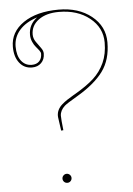

<svg xmlns="http://www.w3.org/2000/svg" viewBox="-54 -803 588 847"><g transform="rotate(-5 240.0 -379.5)"><path d="M140.6 -736.3Q89.8 -720.2 62.3 -689Q34.7 -657.7 34.7 -616.2Q34.7 -575.7 52.5 -552.7Q70.3 -529.8 99.1 -529.8Q120.1 -529.8 132.1 -542Q144 -554.2 144 -575.2Q144 -581.5 137.5 -590.3Q130.9 -599.1 123.3 -607.7Q115.7 -616.2 109.1 -631.1Q102.5 -646 102.5 -662.6Q102.5 -708 140.6 -736.3ZM237.8 -762.2Q325.7 -762.2 382.8 -716.6Q439.9 -670.9 439.9 -600.1Q439.9 -522.9 402.3 -471.7Q364.7 -420.4 284.7 -373.5Q239.7 -347.2 229 -337.9Q207.5 -318.4 207 -294.9Q207 -278.8 212.4 -230.5L202.6 -229.5L194.3 -288.6Q194.3 -290 194.1 -292Q193.8 -293.9 193.8 -294.9Q193.8 -309.6 200 -322Q206.1 -334.5 217.8 -344.7Q229.5 -355 241.5 -362.8Q253.4 -370.6 270 -380.4Q275.4 -383.3 277.8 -384.8Q330.6 -415.5 361.6 -443.8Q392.6 -472.2 410.2 -511Q427.7 -549.8 427.7 -600.1Q427.7 -666 374 -709Q320.3 -752 237.8 -752Q182.1 -752 148.2 -727.3Q114.3 -702.6 114.3 -662.6Q114.3 -645.5 124.8 -630.1Q135.3 -614.7 145.5 -601.3Q155.8 -587.9 155.8 -575.2Q155.8 -549.3 140.1 -533.7Q124.5 -518.1 99.1 -518.1Q64.5 -518.1 43.5 -544.9Q22.5 -571.8 22.5 -616.2Q22.5 -681.6 81.5 -721.9Q140.6 -762.2 237.8 -762.2ZM195.8 -3.4Q189.9 -9.3 189.9 -17.6Q189.9 -25.9 195.8 -31.7Q201.7 -37.6 210 -37.6Q218.3 -37.6 224.1 -31.7Q230 -25.9 230 -17.6Q230 -9.3 224.1 -3.4Q218.3 2.4 210 2.4Q201.7 2.4 195.8 -3.4Z"/></g></svg>

Font: ZnikomitNo24
Style: Thin
Weight: 300
Designer: gluk
Foundry: gluk
Version: Version 0.55